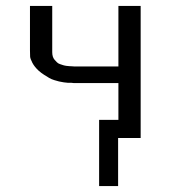

<svg xmlns="http://www.w3.org/2000/svg" viewBox="-20 -465 577 647"><path d="M81 -295V-445H156V-289Q156 -281 158 -274.5Q160 -268 164 -263.5Q168 -259 172 -255Q176 -251 182 -249Q188 -247 192.5 -245.5Q197 -244 204 -243Q211 -242 214.5 -242Q218 -242 224 -241.5Q230 -241 231 -241H379V-445H454V0H378V162H314V-61H379V-185H229L220 -186Q212 -186 208.5 -186Q205 -186 195 -187.5Q185 -189 179 -190.5Q173 -192 163 -195Q153 -198 145.5 -202.5Q138 -207 128.5 -213Q119 -219 110 -227Q96 -240 89 -253.5Q82 -267 81.5 -274Q81 -281 81 -295Z"/></svg>

Font: CMU Sans Serif
Style: Medium
Weight: 500
Version: Version 0.7.0